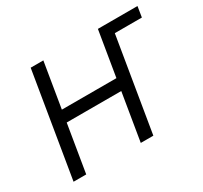

<svg xmlns="http://www.w3.org/2000/svg" viewBox="-118 -709 924 872"><g transform="rotate(-30 344.5 -273.0)"><path d="M503.4 -490.7 512.2 -545.9H689L680.2 -490.7ZM459.5 -310.1 448.7 -248.5H129.4L139.6 -310.1ZM195.3 -545.9 105 0H38.6L128.9 -545.9ZM547.4 -545.9 457 0H391.1L481.4 -545.9Z"/></g></svg>

Font: Inter Light
Style: Italic
Weight: 300
Italic angle: -9.3988°
Designer: Rasmus Andersson
Foundry: rsms
Version: Version 4.001;git-66647c0bb